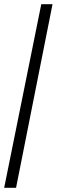

<svg xmlns="http://www.w3.org/2000/svg" viewBox="-20 -780 272 921"><path d="M0 121H57L232 -760H178Z"/></svg>

Font: Noto Serif Armenian ExtraCondensed SemiBold
Style: Regular
Weight: 600
Width: 2
Designer: Monotype Design Team
Foundry: Monotype Imaging Inc.
Version: Version 2.008